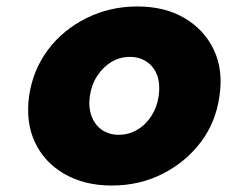

<svg xmlns="http://www.w3.org/2000/svg" viewBox="-20 -564 702 594"><path d="M326 10Q241 10 179 -26Q117 -62 88 -124Q59 -186 70 -267Q82 -348 128.5 -410Q175 -472 247.5 -508Q320 -544 405 -544Q490 -544 551 -508Q612 -472 641.5 -410Q671 -348 659 -267Q648 -186 601 -124Q554 -62 482.5 -26Q411 10 326 10ZM348 -147Q378 -147 404.5 -162.5Q431 -178 448.5 -205.5Q466 -233 471 -267Q476 -303 466.5 -330Q457 -357 434.5 -372.5Q412 -388 382 -388Q351 -388 325 -372.5Q299 -357 281 -329.5Q263 -302 258 -267Q253 -233 263 -205.5Q273 -178 295 -162.5Q317 -147 348 -147Z"/></svg>

Font: Lexend ExtBd
Style: Italic
Weight: 800
Italic angle: -8.13011°
Designer: Bonnie Shaver-Troup, Thomas Jockin
Foundry: Lexend
Version: Version 1.007